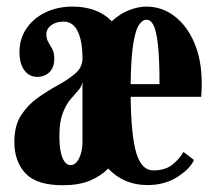

<svg xmlns="http://www.w3.org/2000/svg" viewBox="-20 -551 660 582"><path d="M170 10.5Q91 10.5 57.2 -25.5Q23.5 -61.5 23.5 -121Q23.5 -170.5 44.2 -202.2Q65 -234 95.8 -255.5Q126.5 -277 157.2 -293.8Q188 -310.5 209 -329Q230 -347.5 230 -373.5Q230 -426 215.8 -455.8Q201.5 -485.5 172.5 -485.5Q150 -485.5 135.2 -474.5Q120.5 -463.5 120.5 -447Q120.5 -433 126.5 -423.2Q132.5 -413.5 138.5 -402.2Q144.5 -391 144.5 -372.5Q144.5 -347 130.2 -332.5Q116 -318 92.5 -318Q68.5 -318 53.8 -338Q39 -358 39 -393.5Q39 -433 59.8 -464Q80.5 -495 117 -513Q153.5 -531 201 -531Q237 -531 267 -520Q297 -509 319 -486.5Q343.5 -509.5 371.2 -520.2Q399 -531 424 -531Q471 -531 509 -502Q547 -473 569.2 -420.8Q591.5 -368.5 591.5 -298Q591.5 -277.5 590 -257.5H376Q377.5 -138 393.5 -86.2Q409.5 -34.5 444.5 -34.5Q482 -34.5 504 -53Q526 -71.5 536 -90.5L568 -66Q555.5 -38.5 517 -14.2Q478.5 10 427 10Q355.5 10 308 -40Q284.5 -16.5 251.5 -3Q218.5 10.5 170 10.5ZM424 -491Q412 -491.5 401.2 -475.5Q390.5 -459.5 383.8 -417.2Q377 -375 376 -296H463.5Q463.5 -373 458.8 -415.5Q454 -458 445.2 -474.8Q436.5 -491.5 424 -491ZM194 -50.5Q209.5 -50.5 219.8 -71.2Q230 -92 230 -120.5V-303.5Q228 -289 217.2 -277Q206.5 -265 193 -249Q179.5 -233 169.8 -207Q160 -181 160 -139Q160 -95.5 169.2 -73Q178.5 -50.5 194 -50.5Z"/></svg>

Font: Imbue 10pt ExtraBold
Style: Regular
Weight: 800
Designer: Tyler Finck
Foundry: Etcetera Type Company
Version: Version 1.102; ttfautohint (v1.8.3)